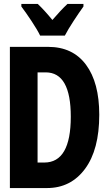

<svg xmlns="http://www.w3.org/2000/svg" viewBox="-20 -951 540 971"><path d="M308 -771Q324 -802 352.5 -845.5Q381 -889 402 -918V-931H321Q286 -898 245 -850Q204 -900 171 -931H88V-918Q110 -889 139.5 -844.5Q169 -800 183 -771ZM218 0Q338 0 410 -97Q482 -194 482 -371Q482 -533 415 -623.5Q348 -714 223 -714H30V0ZM170 -585H211Q338 -585 338 -361Q338 -129 204 -129H170Z"/></svg>

Font: Noto Sans Mono UI Condensed ExtraBold
Style: Regular
Weight: 800
Width: 3
Designer: Monotype Design team
Foundry: Monotype Imaging Inc.
Version: 1.000